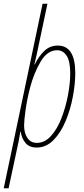

<svg xmlns="http://www.w3.org/2000/svg" viewBox="-61 -780 448 1028"><path d="M136 -15Q104 -15 86 -41Q68 -67 68 -109Q68 -134 76 -191.5Q84 -249 100 -311Q120 -387 156 -449Q192 -511 245 -511Q276 -511 295.5 -482Q315 -453 315 -387Q315 -335 303 -271Q291 -207 268.5 -148.5Q246 -90 212.5 -52.5Q179 -15 136 -15ZM-41 228H-15L27 32Q40 -25 48 -75H50Q55 -39 75.5 -14.5Q96 10 135 10Q186 10 225 -29.5Q264 -69 290 -131Q316 -193 329 -262Q342 -331 342 -389Q342 -536 248 -536Q207 -536 177.5 -508.5Q148 -481 125 -435H123Q125 -445 128 -455.5Q131 -466 135 -486L193 -760H167Z"/></svg>

Font: Noto Sans Display Condensed Thin
Style: Italic
Weight: 250
Width: 3
Italic angle: -12°
Designer: Monotype Design Team
Foundry: Monotype Imaging Inc.
Version: Version 1.900